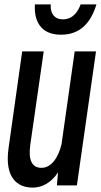

<svg xmlns="http://www.w3.org/2000/svg" viewBox="-20 -814 459 874"><path d="M211 -794H139C134 -725 161 -656 257 -656C348 -656 394 -713 419 -794H347C336 -764 314 -726 266 -726C225 -726 208 -757 211 -794ZM320 -580 260 -157C245 -94 212 -50 169 -50C125 -50 108 -86 118 -156L179 -580H81L19 -140C0 -7 57 40 129 40C168 40 211 21 244 -29L239 30H330L417 -580Z"/></svg>

Font: Smiley Sans Oblique
Style: Regular
Weight: 400
Italic angle: -8°
Designer: oooooohmygosh, Nagisa Chen, Janine Sui, Heda Shi, Jian Li
Foundry: atelierAnchor
Version: Version 2.0.1